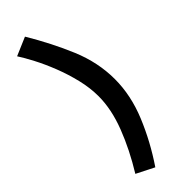

<svg xmlns="http://www.w3.org/2000/svg" viewBox="-267 -766 829 829"><g transform="rotate(-45 148.0 -351.5)"><path d="M257 -346Q257 -247 215.5 -146.5Q174 -46 111 47L30 6Q86 -85 120.5 -174.5Q155 -264 155 -343Q155 -394 142 -448Q129 -502 109 -553Q89 -604 67 -646Q45 -688 28 -714L112 -750Q173 -648 215 -548Q257 -448 257 -346Z"/></g></svg>

Font: Raleway SemiBold
Style: Regular
Weight: 600
Designer: Matt McInerney, Pablo Impallari, Rodrigo Fuenzalida
Foundry: Matt McInerney, Pablo Impallari, Rodrigo Fuenzalida
Version: Version 4.026